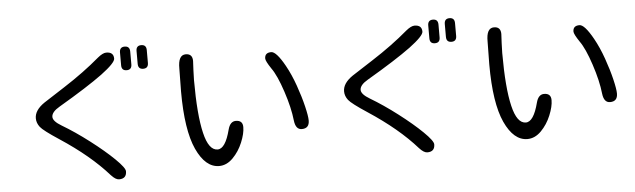

<svg xmlns="http://www.w3.org/2000/svg" viewBox="-51 -978 4102 1241"><g transform="rotate(-5 2000.0 -358.0)"><path d="M787.1 -784.2Q820.3 -784.2 820.3 -749V-666Q820.3 -630.9 787.1 -630.9Q753.9 -630.9 753.9 -666V-749Q753.9 -784.2 787.1 -784.2ZM894.5 -784.2Q927.7 -784.2 927.7 -749V-666Q927.7 -630.9 894.5 -630.9Q861.3 -630.9 861.3 -666V-749Q861.3 -784.2 894.5 -784.2ZM712.9 -712.9Q712.9 -685.5 620.1 -616.2Q524.4 -545.9 335 -434.6Q282.2 -404.3 282.2 -372.1Q282.2 -343.8 336.9 -311.5Q420.9 -261.7 512.2 -191.9Q603.5 -122.1 664.6 -62.5Q725.6 -2.9 725.6 19.5Q725.6 67.4 676.8 67.4Q654.3 67.4 625 35.2Q507.8 -97.7 314.5 -224.6Q214.8 -290 195.3 -315.4Q174.8 -341.8 174.8 -372.1Q174.8 -424.8 239.3 -468.8L374 -555.7Q507.8 -641.6 609.4 -728.5Q642.6 -755.9 665 -755.9Q712.9 -755.9 712.9 -712.9Z M1505.9 -199.2Q1505.9 -157.2 1482.4 -100.6Q1459 -43.9 1418.5 -2.9Q1377.9 38.1 1329.1 38.1Q1240.2 38.1 1182.6 -86.9Q1125 -212.9 1125 -462.9L1127 -612.3Q1126 -700.2 1175.8 -700.2Q1219.7 -700.2 1219.7 -653.3L1216.8 -595.7L1214.8 -530.3Q1214.8 -302.7 1243.2 -184.6Q1270.5 -69.3 1328.1 -69.3Q1378.9 -69.3 1410.2 -191.4Q1423.8 -243.2 1460.9 -243.2Q1505.9 -243.2 1505.9 -199.2ZM1814.5 -569.3Q1847.7 -509.8 1874 -435.1Q1900.4 -360.4 1915.5 -296.9Q1930.7 -233.4 1930.7 -205.1Q1930.7 -153.3 1881.8 -153.3Q1841.8 -153.3 1835 -212.9Q1826.2 -295.9 1790.5 -403.8Q1754.9 -511.7 1719.7 -560.5Q1685.5 -611.3 1685.5 -627.9Q1685.5 -666 1727.5 -666Q1760.7 -666 1814.5 -569.3Z M2787.1 -784.2Q2820.3 -784.2 2820.3 -749V-666Q2820.3 -630.9 2787.1 -630.9Q2753.9 -630.9 2753.9 -666V-749Q2753.9 -784.2 2787.1 -784.2ZM2894.5 -784.2Q2927.7 -784.2 2927.7 -749V-666Q2927.7 -630.9 2894.5 -630.9Q2861.3 -630.9 2861.3 -666V-749Q2861.3 -784.2 2894.5 -784.2ZM2712.9 -712.9Q2712.9 -685.5 2620.1 -616.2Q2524.4 -545.9 2335 -434.6Q2282.2 -404.3 2282.2 -372.1Q2282.2 -343.8 2336.9 -311.5Q2420.9 -261.7 2512.2 -191.9Q2603.5 -122.1 2664.6 -62.5Q2725.6 -2.9 2725.6 19.5Q2725.6 67.4 2676.8 67.4Q2654.3 67.4 2625 35.2Q2507.8 -97.7 2314.5 -224.6Q2214.8 -290 2195.3 -315.4Q2174.8 -341.8 2174.8 -372.1Q2174.8 -424.8 2239.3 -468.8L2374 -555.7Q2507.8 -641.6 2609.4 -728.5Q2642.6 -755.9 2665 -755.9Q2712.9 -755.9 2712.9 -712.9Z M3505.9 -199.2Q3505.9 -157.2 3482.4 -100.6Q3459 -43.9 3418.5 -2.9Q3377.9 38.1 3329.1 38.1Q3240.2 38.1 3182.6 -86.9Q3125 -212.9 3125 -462.9L3127 -612.3Q3126 -700.2 3175.8 -700.2Q3219.7 -700.2 3219.7 -653.3L3216.8 -595.7L3214.8 -530.3Q3214.8 -302.7 3243.2 -184.6Q3270.5 -69.3 3328.1 -69.3Q3378.9 -69.3 3410.2 -191.4Q3423.8 -243.2 3460.9 -243.2Q3505.9 -243.2 3505.9 -199.2ZM3814.5 -569.3Q3847.7 -509.8 3874 -435.1Q3900.4 -360.4 3915.5 -296.9Q3930.7 -233.4 3930.7 -205.1Q3930.7 -153.3 3881.8 -153.3Q3841.8 -153.3 3835 -212.9Q3826.2 -295.9 3790.5 -403.8Q3754.9 -511.7 3719.7 -560.5Q3685.5 -611.3 3685.5 -627.9Q3685.5 -666 3727.5 -666Q3760.7 -666 3814.5 -569.3Z"/></g></svg>

Font: jf-openhuninn-1.1
Style: Regular
Weight: 400
Designer: [Kosugi Maru]
      Designed by Motoya company      

      [Varela Round]
      Joe Prince(Latin component); Avraham Co
Foundry: justfont CO.,LTD.
Version: 1.1